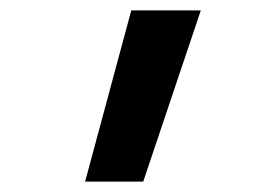

<svg xmlns="http://www.w3.org/2000/svg" viewBox="-20 -178 540 370"><path d="M144 172 233 -158H367L256 172Z"/></svg>

Font: Iosevka SS18
Style: Bold
Weight: 700
Monospace: yes
Designer: Belleve Invis
Foundry: Belleve Invis
Version: Version 25.1.1; ttfautohint (v1.8.4)